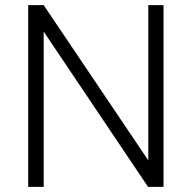

<svg xmlns="http://www.w3.org/2000/svg" viewBox="-20 -731 750 751"><path d="M619.6 -710.9V0H559.1L150.9 -607.4V0H90.3V-710.9H150.9L560.1 -103.5V-710.9Z"/></svg>

Font: Vazirmatn RD UI FD ExtraLight
Style: Regular
Weight: 200
Designer: Saber Rastikerdar
Foundry: Saber Rastikerdar
Version: Version 33.003